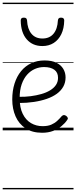

<svg xmlns="http://www.w3.org/2000/svg" viewBox="-20 -968 566 1426"><path d="M293 18Q219 18 169.5 -15Q120 -48 95.5 -104Q71 -160 71 -229Q71 -294 88 -347.5Q105 -401 136.5 -439.5Q168 -478 212 -498.5Q256 -519 311 -519Q365 -519 399 -502Q433 -485 450 -456.5Q467 -428 467 -393Q467 -355 450 -324.5Q433 -294 402 -271.5Q371 -249 328 -234Q285 -219 232 -211Q179 -203 120 -203V-249Q165 -248 207.5 -253.5Q250 -259 287 -269.5Q324 -280 352 -297Q380 -314 395.5 -337Q411 -360 411 -390Q411 -430 383.5 -450Q356 -470 307 -470Q272 -470 239.5 -456Q207 -442 181.5 -413.5Q156 -385 141 -342Q126 -299 126 -240Q126 -168 149 -122Q172 -76 210.5 -53.5Q249 -31 296 -31Q335 -31 360.5 -42Q386 -53 404.5 -70Q423 -87 439 -106Q448 -114 455.5 -113.5Q463 -113 472 -107Q480 -101 483 -93Q486 -85 479 -77Q463 -53 436.5 -31Q410 -9 374 4.5Q338 18 293 18ZM295 -626Q222 -626 178.5 -676Q135 -726 134 -816Q134 -826 139 -831.5Q144 -837 157 -837Q170 -837 175 -831.5Q180 -826 181 -816Q184 -753 213.5 -717.5Q243 -682 295 -682Q348 -682 377.5 -717.5Q407 -753 410 -816Q411 -826 416 -831.5Q421 -837 433 -837Q446 -837 451.5 -831.5Q457 -826 457 -816Q456 -757 435.5 -714.5Q415 -672 379 -649Q343 -626 295 -626ZM0 428H526V438H0ZM0 -20H526V0H0ZM0 -505H526V-500H0ZM0 -948H526V-938H0Z"/></svg>

Font: Playwrite US Modern Guides
Style: Regular
Weight: 400
Designer: Veronika Burian, José Scaglione
Foundry: TypeTogether
Version: Version 1.003